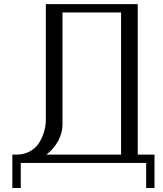

<svg xmlns="http://www.w3.org/2000/svg" viewBox="-20 -812 811 957"><path d="M750 -41.5V125H708.5V0H83.5V125H41.5V-41.5H62.5Q96.7 -41.5 123.8 -54.9Q150.9 -68.4 166.3 -88.1Q181.6 -107.9 191.7 -132.8Q201.7 -157.7 205.1 -177.5Q208.5 -197.3 208.5 -214.4V-791.5H666.5V-41.5ZM83.5 0ZM211.4 -41.5H583.5V-750H291.5V-191.9Q291.5 -149.9 270 -109.9Q248.5 -69.8 211.4 -41.5Z"/></svg>

Font: Gputeks
Style: Regular
Weight: 500
Version: Version 0.9